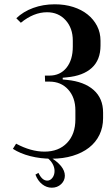

<svg xmlns="http://www.w3.org/2000/svg" viewBox="-20 -729 521 894"><path d="M220 10Q168 10 121 -2Q74 -14 40 -36L55 -60Q124 -23 187 -23Q253 -23 292 -63.5Q331 -104 331 -173V-215Q331 -275 297.5 -312Q264 -349 210 -349H190L189 -377H210Q260 -377 289.5 -413.5Q319 -450 319 -512V-540Q319 -598 285.5 -635Q252 -672 199 -672Q137 -672 77 -623L56 -644Q88 -675 134.5 -692Q181 -709 235 -709Q282 -709 321 -696.5Q360 -684 388 -661.5Q416 -639 432 -608Q448 -577 448 -539V-517Q448 -450 407.5 -413Q367 -376 292 -369L272 -367V-359L292 -357Q372 -349 416 -310Q460 -271 460 -205V-179Q460 -136 443 -101Q426 -66 394.5 -41.5Q363 -17 318.5 -3.5Q274 10 220 10ZM159 76Q176 112 200 112Q214 112 224 99Q234 86 234 67Q234 49 223.5 31.5Q213 14 193 1H210Q245 21 263.5 43.5Q282 66 282 89Q282 112 264.5 128.5Q247 145 221 145Q197 145 176.5 129Q156 113 145 84Z"/></svg>

Font: Moniqa Black Heading
Style: Regular
Weight: 900
Designer: Rajesh Rajput
Foundry: Rajesh Rajput
Version: Version 1.000